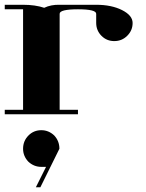

<svg xmlns="http://www.w3.org/2000/svg" viewBox="-20 -481 616 808"><path d="M0 -19H77.1V-441.9H0V-460.9H77.1Q128.4 -460.9 166 -448.2Q194.8 -461.9 231 -460.9H384.8Q449.2 -460.9 493.7 -438.5Q538.1 -416 538.1 -384.3Q538.1 -353 515.6 -330.6Q493.2 -308.1 460.9 -308.1Q429.2 -308.1 407.2 -330.1Q384.8 -352.5 384.8 -384.8V-422.9Q384.8 -441.9 308.1 -441.9Q231 -441.9 231 -422.9V-19H308.1V0H0ZM77.1 145Q77.1 111.8 100.1 88.9Q122.1 66.9 153.8 66.9Q184.6 66.9 208 88.9Q230 112.3 230 145L149.9 307.1H130.9L173.8 221.2H153.8Q122.6 221.2 99.1 199.2Q77.1 175.8 77.1 145Z"/></svg>

Font: Hjet
Style: Regular
Weight: 400
Designer: T. Christopher White
Version: Version 1.2